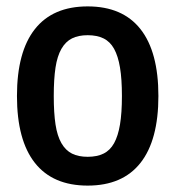

<svg xmlns="http://www.w3.org/2000/svg" viewBox="-20 -570 549 600"><path d="M254 10Q145 10 89 -61Q33 -132 33 -270Q33 -408 89 -479Q145 -550 254 -550Q363 -550 419 -479Q475 -408 475 -270Q475 -132 419 -61Q363 10 254 10ZM254 -80Q283 -80 303.5 -90Q324 -100 336.5 -122.5Q349 -145 355 -181Q361 -217 361 -270Q361 -323 355 -359Q349 -395 336.5 -417.5Q324 -440 303.5 -450Q283 -460 254 -460Q225 -460 205 -450Q185 -440 172 -417.5Q159 -395 153.5 -359Q148 -323 148 -270Q148 -217 153.5 -181Q159 -145 172 -122.5Q185 -100 205 -90Q225 -80 254 -80Z"/></svg>

Font: Encode Sans Compressed
Style: SemiBold
Weight: 600
Designer: Pablo Impallari, Andres Torresi
Foundry: Pablo Impallari, Andres Torresi
Version: Version 1.000; ttfautohint (v1.00) -l 8 -r 50 -G 200 -x 14 -